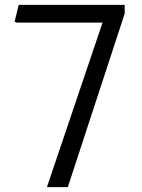

<svg xmlns="http://www.w3.org/2000/svg" viewBox="-20 -770 583 790"><path d="M493 -714 259 0H173L402 -677H49L40 -681L57 -750H493Z"/></svg>

Font: Farro Light
Style: Regular
Weight: 300
Designer: Aceler Chua
Foundry: Grayscale Limited
Version: Version 1.101